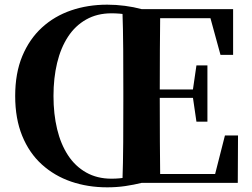

<svg xmlns="http://www.w3.org/2000/svg" viewBox="-20 -783 1080 822"><path d="M209 -372Q209 -295 224.5 -230.5Q240 -166 271 -118.5Q302 -71 349 -44.5Q396 -18 457 -18Q492 -18 523.5 -24Q555 -30 586 -40V0Q554 8 517 13.5Q480 19 439 19Q356 19 284.5 -5.5Q213 -30 159 -79Q105 -128 75 -201.5Q45 -275 45 -372Q45 -470 75.5 -543Q106 -616 159.5 -665Q213 -714 284.5 -738.5Q356 -763 439 -763Q477 -763 515 -758Q553 -753 586 -744V-704Q556 -715 524 -720.5Q492 -726 457 -726Q396 -726 349 -699.5Q302 -673 271 -625.5Q240 -578 224.5 -513.5Q209 -449 209 -372ZM504 0Q507 -86 507.5 -173Q508 -260 508 -349V-394Q508 -483 507.5 -570Q507 -657 504 -744H666Q665 -658 664.5 -569.5Q664 -481 664 -389V-360Q664 -265 664.5 -176Q665 -87 666 0ZM821 -262 805 -372V-393L821 -503H868V-262ZM584 -364V-400H833V-364ZM924 -548 881 -705H584V-744H978V-548ZM943 -203H999L998 0H584V-38H901Z"/></svg>

Font: Noto Serif JP ExtraBold
Style: Regular
Weight: 800
Designer: Ryoko NISHIZUKA 西塚涼子 (kana & ideographs); Frank Grießhammer (Latin, Greek & Cyrillic); Wenlong ZHANG 张文龙 (bopomofo); San
Foundry: Adobe
Version: Version 2.003-H1;hotconv 1.1.1;makeotfexe 2.6.0